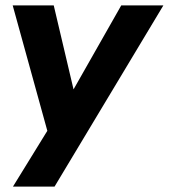

<svg xmlns="http://www.w3.org/2000/svg" viewBox="-20 -511 625 711"><path d="M28 180 174 -57 164 5 27 -491H179L262 -139H229L429 -491H585L182 180Z"/></svg>

Font: Nunito Sans 12pt ExtraLight ExtraBold
Style: Italic
Weight: 800
Italic angle: -9°
Version: Version 3.101;gftools[0.9.27]